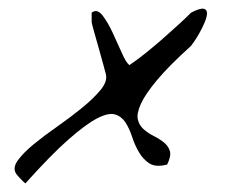

<svg xmlns="http://www.w3.org/2000/svg" viewBox="-20 -427 531 447"><path d="M17.6 -22.5Q8.8 -36.1 21.5 -53.7Q34.2 -71.3 58.6 -91.3Q83 -111.3 113.8 -132.8Q144.5 -154.3 170.9 -175.8Q197.3 -197.3 213.9 -217.3Q230.5 -237.3 226.6 -253.9Q225.6 -257.8 220.7 -275.9Q215.8 -293.9 210 -314.5Q204.1 -335 199.2 -352.5Q194.3 -370.1 193.4 -375V-397.5Q206.1 -407.2 218.3 -391.6Q230.5 -376 241.7 -352.1Q252.9 -328.1 263.2 -304.7Q273.4 -281.2 281.2 -275.4Q298.8 -287.1 318.8 -303.2Q338.9 -319.3 358.4 -336.4Q377.9 -353.5 395.5 -369.6Q413.1 -385.7 424.8 -397.5Q445.3 -408.2 453.6 -406.7Q461.9 -405.3 461.9 -396.5Q461.9 -387.7 456.5 -375Q451.2 -362.3 444.3 -350.1Q437.5 -337.9 431.2 -329.1Q424.8 -320.3 424.8 -320.3Q373 -273.4 345.7 -240.7Q318.4 -208 308.1 -185.5Q297.9 -163.1 300.8 -149.4Q303.7 -135.7 314 -126.5Q324.2 -117.2 337.9 -110.4Q351.6 -103.5 361.8 -95.2Q372.1 -86.9 375.5 -75.2Q378.9 -63.5 369.1 -43.9Q342.8 -37.1 328.1 -46.4Q313.5 -55.7 303.7 -72.3Q293.9 -88.9 287.6 -108.4Q281.2 -127.9 272 -142.1Q262.7 -156.2 247.6 -160.6Q232.4 -165 206.1 -151.4Q179.7 -137.7 139.2 -102.1Q98.6 -66.4 39.1 0Q36.1 -2 27.8 -10.7Q19.5 -19.5 17.6 -22.5Z"/></svg>

Font: Nothing You Could Do
Style: Regular
Weight: 400
Version: Version 1.005